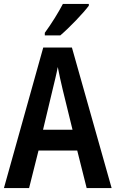

<svg xmlns="http://www.w3.org/2000/svg" viewBox="-20 -957 588 977"><path d="M432 -928V-937H300C277 -893 243 -838 208 -790V-777H287C333 -816 404 -890 432 -928ZM421 0H548L346 -715H200L0 0H128L176 -191H373ZM299 -501 349 -297H199L248 -502C255 -531 268 -583 274 -616C280 -582 290 -540 299 -501Z"/></svg>

Font: Noto Sans Telugu Condensed SemiBold
Style: Regular
Weight: 600
Width: 3
Designer: Jelle Bosma - Monotype Design Team
Foundry: Monotype Imaging Inc.
Version: Version 2.005